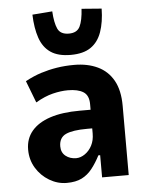

<svg xmlns="http://www.w3.org/2000/svg" viewBox="-54 -806 664 862"><g transform="rotate(-5 277.5 -375.5)"><path d="M212 11Q171 11 134 -11Q97 -33 74.5 -70Q52 -107 52 -153Q52 -202 81 -236.5Q110 -271 164.5 -289Q219 -307 298 -307H364V-223H324Q291 -223 267.5 -219.5Q244 -216 228.5 -209Q213 -202 205 -188.5Q197 -175 197 -155Q197 -127 216.5 -111.5Q236 -96 264 -96Q284 -96 303.5 -109.5Q323 -123 335 -146Q347 -169 347 -200V-332Q347 -372 322.5 -387.5Q298 -403 253 -403Q221 -403 184.5 -394Q148 -385 107 -361L69 -460Q106 -480 140.5 -491Q175 -502 212 -508Q249 -514 291 -514Q351 -514 396.5 -492.5Q442 -471 467 -426.5Q492 -382 492 -312V0H372V-100H364Q347 -67 327 -41.5Q307 -16 280 -2.5Q253 11 212 11ZM280 -560Q223 -560 189.5 -583Q156 -606 141 -650Q126 -694 124 -755L214 -762Q217 -710 229.5 -683Q242 -656 280 -656Q317 -656 330 -683Q343 -710 346 -762L436 -755Q435 -694 419.5 -650Q404 -606 370.5 -583Q337 -560 280 -560Z"/></g></svg>

Font: Nunito Sans 7pt Condensed ExtraBold
Style: Regular
Weight: 800
Width: 3
Designer: Vernon Adams
Foundry: Vernon Adams
Version: Version 3.101;gftools[0.9.27]